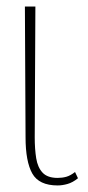

<svg xmlns="http://www.w3.org/2000/svg" viewBox="-20 -556 270 586"><path d="M156 10Q99 10 78.5 -26.5Q58 -63 58 -137L56 -536H88L86 -137Q86 -101 90.5 -73Q95 -45 110 -29Q125 -13 156 -13Q170 -13 182.5 -16.5Q195 -20 209 -31L218 -12Q202 1 186 5.5Q170 10 156 10Z"/></svg>

Font: Noto Serif Thin
Style: Regular
Weight: 100
Designer: Monotype Design Team
Foundry: Monotype Imaging Inc.
Version: Version 2.015